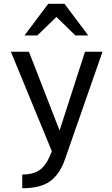

<svg xmlns="http://www.w3.org/2000/svg" viewBox="-20 -789 586 1007"><path d="M96.7 198.2V126.5Q150.9 126.5 185.1 104.5Q219.2 82.5 242.7 26.4L252 4.4L37.1 -517.6H131.8L292.5 -104.5L425.8 -517.6H517.6L320.3 47.9Q293.9 123.5 243.7 160.9Q193.4 198.2 96.7 198.2ZM108.4 -603 232.9 -769H318.4L442.9 -603H375.5L275.9 -700.2L175.8 -603Z"/></svg>

Font: Monda
Style: Regular
Weight: 400
Designer: Vernon Adams
Foundry: Vernon Adams
Version: Version 2.100; ttfautohint (v1.8.3)